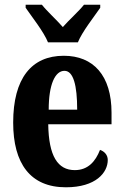

<svg xmlns="http://www.w3.org/2000/svg" viewBox="-20 -786 526 816"><path d="M184 -606H311C329 -651 380 -715 406 -753V-766H337C317 -740 272 -700 247 -671C222 -700 178 -740 158 -766H89V-753C115 -715 166 -651 184 -606ZM260 10C388 10 438 -53 438 -106C438 -128 423 -143 405 -149C386 -100 354 -63 298 -63C225 -63 187 -123 185 -258H454V-307C454 -465 377 -549 251 -549C114 -549 36 -453 36 -265C36 -91 109 10 260 10ZM308 -320H187C187 -427 214 -485 254 -485C292 -485 308 -423 308 -320Z"/></svg>

Font: Noto Serif Sinhala ExtraCondensed ExtraBold
Style: Regular
Weight: 800
Width: 2
Designer: Jelle Bosma - Monotype Design Team
Foundry: Monotype Imaging Inc.
Version: Version 2.007